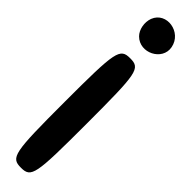

<svg xmlns="http://www.w3.org/2000/svg" viewBox="-385 -1126 1034 1034"><g transform="rotate(45 132.0 -609.0)"><path d="M35 -467C35 -79 41 -50 119 -50C197 -50 202 -79 202 -467C202 -855 197 -883 119 -883C41 -883 35 -855 35 -467ZM48 -1112C34 -1074 43 -1026 69 -1000C133 -936 251 -995 234 -1083C216 -1179 82 -1200 48 -1112Z"/></g></svg>

Font: Hussar Skorodowane
Style: Bold
Weight: 700
Foundry: Cannot Into Space Fonts
Version: Version 0.892